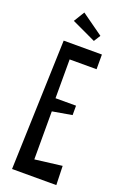

<svg xmlns="http://www.w3.org/2000/svg" viewBox="-163 -927 623 958"><g transform="rotate(20 148.0 -448.5)"><path d="M60 -710H263V-632H120V-426H229V-376L125 -358V-103L269 -121L272 -20H37ZM74 -820 109 -877 224 -795 202 -760Z"/></g></svg>

Font: Bahianita
Style: Regular
Weight: 400
Designer: Pablo Cosgaya & Dani Raskovsky
Foundry: Pablo Cosgaya & Dani Raskovsky
Version: Version 1.008